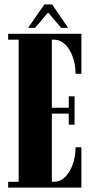

<svg xmlns="http://www.w3.org/2000/svg" viewBox="-20 -854 424 874"><path d="M17 0V-26.5H65V-673.5H17V-700H350.5V-518H324Q324 -558.5 311.5 -594Q299 -629.5 276.8 -651.5Q254.5 -673.5 225 -673.5H216V-363.5H293V-415.5H319.5V-286.5H293V-337H216V-26.5H225Q254.5 -26.5 276.8 -48.8Q299 -71 311.5 -107Q324 -143 324 -183.5H350.5V0ZM108 -727.5 182 -834H217L290 -727.5H258.5L199 -797L140 -727.5Z"/></svg>

Font: Imbue 50pt Black
Style: Regular
Weight: 900
Designer: Tyler Finck
Foundry: Etcetera Type Company
Version: Version 1.102; ttfautohint (v1.8.3)